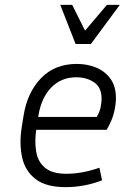

<svg xmlns="http://www.w3.org/2000/svg" viewBox="-20 -760 535 790"><path d="M400 -18Q327 10 250 10Q169 10 126 -23.5Q83 -57 71 -112.5Q59 -168 69 -234L77 -284Q92 -379 148.5 -438Q205 -497 296 -497Q339 -497 375.5 -482Q412 -467 434.5 -436Q457 -405 457 -357Q457 -331 449.5 -298.5Q442 -266 419 -226H129Q122 -177 129 -135.5Q136 -94 165.5 -69.5Q195 -45 253 -45Q319 -45 389 -70ZM138 -284 137 -279H378Q390 -299 394 -318.5Q398 -338 398 -354Q398 -400 367.5 -421Q337 -442 294 -442Q232 -442 191 -400Q150 -358 138 -284ZM473 -740 354 -579H291L228 -740H277L330 -634L420 -740Z"/></svg>

Font: Inria Sans Light
Style: Italic
Weight: 300
Italic angle: -10°
Designer: Black Foundry Team
Foundry: Black Foundry
Version: Version 1.2; ttfautohint (v1.8.3)